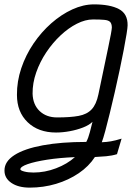

<svg xmlns="http://www.w3.org/2000/svg" viewBox="-21 -652 641 878"><path d="M115 206Q62.5 206 30.8 184.2Q-1 162.5 -0.5 127Q-0.5 86.5 45 57.2Q90.5 28 174.8 12.5Q259 -3 373.5 -3Q383 -20.5 389.8 -47.2Q396.5 -74 402 -95Q387 -80 358.8 -69Q330.5 -58 297.8 -52Q265 -46 235 -46Q154.5 -46 105.5 -93Q56.5 -140 56.5 -218Q56 -279.5 76.2 -339.8Q96.5 -400 132.2 -452.8Q168 -505.5 213.8 -545.8Q259.5 -586 309.8 -609Q360 -632 409 -632Q482 -632 522.8 -610.5Q563.5 -589 562.5 -536Q562.5 -526.5 557.8 -496.5Q553 -466.5 544.8 -423.8Q536.5 -381 526 -331Q515.5 -281 503.8 -230.2Q492 -179.5 481 -134Q470 -88.5 460.5 -53.5Q451 -18.5 444.5 -1.5Q467.5 -2.5 486.5 -5.8Q505.5 -9 535 -18L514 53Q492 60 464.5 62.5Q437 65 413 66Q385.5 108.5 339.2 140Q293 171.5 235.2 188.8Q177.5 206 115 206ZM132 137Q184.5 137 235.5 117.5Q286.5 98 321.5 66.5Q251 69.5 194.8 78.2Q138.5 87 105.5 98.5Q72.5 110 72 122Q72 127.5 89.5 132.2Q107 137 132 137ZM240 -115Q300.5 -115 338.5 -122Q376.5 -129 398 -151.8Q419.5 -174.5 429 -220.5Q458.5 -362 474.2 -436.5Q490 -511 490.5 -526.5Q490 -544.5 482.2 -552Q474.5 -559.5 456.2 -561.2Q438 -563 404 -563Q369 -563 330.5 -543.5Q292 -524 255.8 -490Q219.5 -456 190.5 -412.5Q161.5 -369 144.5 -320.5Q127.5 -272 128 -223.5Q129.5 -173.5 160.2 -144.2Q191 -115 240 -115Z"/></svg>

Font: Victor Mono Thin
Style: Italic
Weight: 100
Italic angle: -12°
Monospace: yes
Designer: Rune Bjørnerås
Version: Version 1.561;gftools[0.9.30]